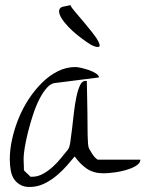

<svg xmlns="http://www.w3.org/2000/svg" viewBox="-20 -736 602 757"><path d="M18.6 -108.4Q18.6 -145.5 27.8 -187.5Q37.1 -229.5 53.7 -270Q70.3 -310.5 94.2 -346.7Q118.2 -382.8 146.5 -410.6Q174.8 -438.5 208 -455.1Q241.2 -471.7 277.3 -471.7Q285.2 -471.7 300.3 -468.3Q315.4 -464.8 331.1 -459.5Q346.7 -454.1 358.4 -446.3Q370.1 -438.5 370.1 -430.7L201.2 -409.2Q182.6 -409.2 166 -391.1Q149.4 -373 135.3 -345.2Q121.1 -317.4 109.9 -282.7Q98.6 -248 90.3 -214.8Q82 -181.6 77.6 -154.3Q73.2 -127 73.2 -113.3V-103.5Q73.2 -97.7 73.7 -90.3Q74.2 -83 74.2 -75.2V-66.4Q74.2 -64.5 78.1 -60.5L94.7 -44.9Q98.6 -40 100.6 -39.1Q101.6 -39.1 103.5 -39.1H106.4Q128.9 -39.1 149.9 -50.8Q170.9 -62.5 189 -79.1Q207 -95.7 222.2 -114.7Q237.3 -133.8 248 -146.5Q253.9 -153.3 257.3 -176.3Q260.7 -199.2 264.2 -229Q267.6 -258.8 271.5 -292.5Q275.4 -326.2 281.2 -354Q287.1 -381.8 295.4 -399.4Q303.7 -417 316.4 -417Q317.4 -417 319.8 -417Q322.3 -417 322.3 -417Q322.3 -412.1 322.8 -392.6Q323.2 -373 323.7 -346.2Q324.2 -319.3 324.7 -289.1Q325.2 -258.8 325.2 -231.9Q325.2 -205.1 326.2 -185.5Q327.1 -166 328.1 -161.1Q328.1 -156.2 333 -147Q337.9 -137.7 343.8 -128.9Q349.6 -120.1 356.4 -113.3Q363.3 -106.4 367.2 -106.4H533.2Q533.2 -95.7 523.9 -87.9Q514.6 -80.1 501 -74.2Q487.3 -68.4 470.7 -64Q454.1 -59.6 438.5 -57.1Q422.9 -54.7 409.2 -53.7Q395.5 -52.7 388.7 -52.7Q349.6 -52.7 323.2 -70.3Q296.9 -87.9 274.4 -119.1Q261.7 -103.5 244.6 -84Q227.5 -64.5 206.5 -46.4Q185.5 -28.3 161.6 -15.6Q137.7 -2.9 114.3 0Q84 3.9 65.9 -4.4Q47.9 -12.7 37.1 -27.3Q26.4 -42 22.5 -63Q18.6 -84 18.6 -108.4ZM257.8 -715.8Q260.7 -707 276.4 -689Q292 -670.9 310.1 -649.4Q328.1 -627.9 344.7 -606.9Q361.3 -585.9 368.2 -571.3Q376 -555.7 371.1 -552.2Q366.2 -548.8 353 -553.2Q339.8 -557.6 321.8 -570.3Q303.7 -583 284.7 -598.1Q265.6 -613.3 249 -630.9Q232.4 -648.4 222.7 -664.1Q212.9 -679.7 212.9 -691.9Q212.9 -704.1 225.6 -709Z"/></svg>

Font: The Girl Next Door
Style: Regular
Weight: 400
Designer: Kimberly Geswein
Foundry: Kimberly Geswein
Version: Version 1.002 2010